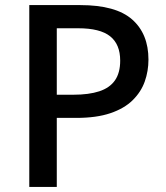

<svg xmlns="http://www.w3.org/2000/svg" viewBox="-20 -734 652 754"><path d="M295 -714Q435 -714 499 -657.5Q563 -601 563 -500Q563 -455 548.5 -414Q534 -373 501 -340.5Q468 -308 413.5 -289.5Q359 -271 280 -271H203V0H95V-714ZM287 -623H203V-362H268Q329 -362 370 -375.5Q411 -389 431.5 -418.5Q452 -448 452 -496Q452 -560 412.5 -591.5Q373 -623 287 -623Z"/></svg>

Font: Noto Sans Armenian Medium
Style: Regular
Weight: 500
Designer: Monotype Design Team
Foundry: Monotype Imaging Inc.
Version: Version 2.007